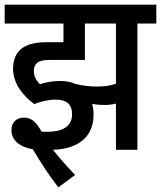

<svg xmlns="http://www.w3.org/2000/svg" viewBox="-20 -642 690 823"><path d="M219 -215C268 -215 289 -192 289 -153C289 -96 243 -77 180 -77C174 -77 167 -77 158 -78C135 -120 113 -138 83 -138C50 -138 29 -117 29 -84C29 -41 64 -12 121 -2C153 53 189 108 230 161L302 108C268 72 236 37 207 0C314 -3 381 -54 381 -151C381 -168 379 -183 375 -197C393 -193 411 -192 429 -192C446 -192 462 -194 477 -198V0H569V-541H650V-622H0V-541H252V-461H178C80 -461 36 -421 36 -347C36 -283 80 -230 127 -196C157 -208 190 -215 219 -215ZM398 -271C363 -271 334 -275 304 -282C286 -290 264 -295 239 -295C206 -295 179 -290 151 -281C136 -296 125 -315 125 -337C125 -368 142 -385 189 -385H344V-541H477V-283C453 -275 428 -271 398 -271Z"/></svg>

Font: Noto Sans Devanagari Condensed Medium
Style: Regular
Weight: 500
Width: 3
Designer: Jelle Bosma - Monotype Design Team
Foundry: Monotype Imaging Inc.
Version: Version 2.004